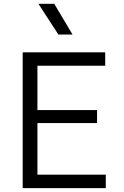

<svg xmlns="http://www.w3.org/2000/svg" viewBox="-20 -970 638 990"><path d="M97 0V-700H522.5V-631H173V-402.5H480.5V-335.5H173V-69.5H525.5V0ZM281 -792 178 -950.5H259.5L354 -792Z"/></svg>

Font: Geologica ExtraLight
Style: Regular
Weight: 200
Designer: Sindre Bremnes, Frode Helland
Foundry: Monokrom Skriftforlag AS
Version: Version 1.010; ttfautohint (v1.8.4.7-5d5b);gftools[0.9.28]